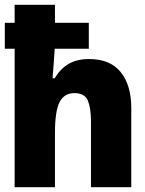

<svg xmlns="http://www.w3.org/2000/svg" viewBox="-20 -780 603 800"><path d="M41 0V-577H0V-685H41V-760H209V-685H350V-577H208Q206 -544 203.5 -512.5Q201 -481 199 -454H208Q231 -493 265.5 -513.5Q300 -534 351 -534Q439 -534 483 -479.5Q527 -425 527 -330V0H359V-275Q359 -330 346 -361Q333 -392 290 -392Q247 -392 228 -354Q209 -316 209 -226V0Z"/></svg>

Font: Noto Sans Mono SemiCondensed Black
Style: Regular
Weight: 900
Width: 4
Designer: Monotype Design Team
Foundry: Monotype Imaging Inc.
Version: Version 2.014; ttfautohint (v1.8.4.7-5d5b)